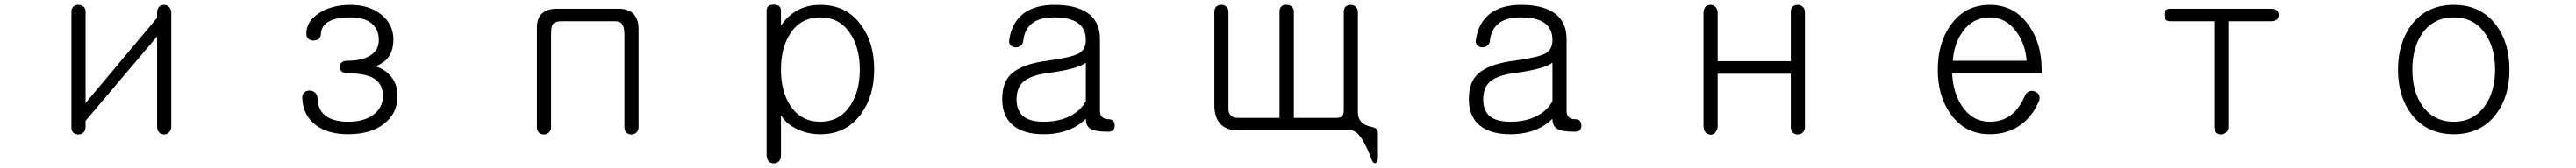

<svg xmlns="http://www.w3.org/2000/svg" viewBox="-20 -560 11040 722"><path d="M713.9 -505.9Q713.9 -521.5 704.1 -530.3Q695.3 -539.1 683.6 -539.1Q670.9 -539.1 662.1 -531.2Q653.3 -522.5 653.3 -505.9V-483.4L346.7 -117.2V-510.7Q346.7 -524.4 336.9 -532.2Q328.1 -539.1 316.4 -539.1Q303.7 -539.1 294.9 -532.2Q286.1 -524.4 286.1 -510.7V-10.7Q286.1 2.9 294.9 10.7Q303.7 17.6 316.4 17.6Q328.1 17.6 336.9 9.8Q346.7 1 346.7 -12.7V-41L653.3 -403.3V-15.6Q653.3 0 662.1 8.8Q670.9 17.6 683.6 17.6Q695.3 17.6 704.1 8.8Q713.9 -1 713.9 -15.6Z M1482.4 -539.1Q1402.3 -539.1 1347.7 -503.9Q1293 -468.8 1293 -416Q1293 -386.7 1323.2 -385.7Q1353.5 -385.7 1355.5 -414.1Q1357.4 -453.1 1395.5 -470.7Q1425.8 -485.4 1482.4 -485.4Q1542 -485.4 1573.2 -459Q1603.5 -433.6 1603.5 -387.7Q1603.5 -340.8 1561.5 -318.4Q1527.3 -298.8 1467.8 -298.8Q1452.1 -298.8 1443.4 -291Q1435.5 -283.2 1435.5 -272.5Q1435.5 -261.7 1443.4 -253.9Q1452.1 -245.1 1467.8 -245.1Q1538.1 -245.1 1574.2 -227.5Q1621.1 -204.1 1621.1 -148.4Q1621.1 -96.7 1579.1 -66.4Q1539.1 -37.1 1473.6 -37.1Q1405.3 -37.1 1372.1 -65.4Q1341.8 -90.8 1340.8 -139.6Q1339.8 -154.3 1329.1 -163.1Q1319.3 -170.9 1306.6 -170.9Q1293 -170.9 1284.2 -163.1Q1274.4 -153.3 1275.4 -137.7Q1279.3 -62.5 1335 -21.5Q1386.7 16.6 1471.7 16.6Q1570.3 16.6 1627 -29.3Q1683.6 -73.2 1683.6 -148.4Q1683.6 -203.1 1649.4 -238.3Q1626 -263.7 1590.8 -274.4V-275.4Q1621.1 -288.1 1636.7 -304.7Q1666 -335.9 1666 -389.6Q1666 -456.1 1613.3 -498Q1561.5 -539.1 1482.4 -539.1Z M2366.2 -522.5Q2324.2 -522.5 2301.8 -501Q2281.2 -480.5 2281.2 -440.4V-13.7Q2281.2 1 2290 9.8Q2298.8 17.6 2311.5 17.6Q2323.2 17.6 2332 9.8Q2341.8 1 2341.8 -13.7V-412.1Q2341.8 -442.4 2347.7 -453.1Q2356.4 -468.8 2385.7 -468.8H2617.2Q2638.7 -468.8 2647.5 -454.1Q2656.2 -440.4 2656.2 -412.1V-13.7Q2656.2 1 2665 9.8Q2673.8 17.6 2686.5 17.6Q2698.2 17.6 2707 9.8Q2716.8 1 2716.8 -13.7V-435.5Q2716.8 -476.6 2695.3 -500Q2673.8 -522.5 2633.8 -522.5Z M3265.6 105.5Q3265.6 122.1 3274.4 132.8Q3283.2 141.6 3295.9 141.6Q3308.6 142.6 3317.4 133.8Q3327.1 124 3327.1 108.4V-65.4Q3346.7 -31.2 3387.7 -9.8Q3435.5 16.6 3496.1 16.6Q3607.4 16.6 3669.9 -70.3Q3726.6 -146.5 3726.6 -261.7Q3726.6 -377 3669.9 -453.1Q3607.4 -539.1 3496.1 -539.1Q3440.4 -539.1 3397.5 -515.6Q3356.4 -493.2 3327.1 -450.2V-514.6Q3327.1 -540 3295.9 -540Q3265.6 -540 3265.6 -514.6ZM3496.1 -485.4Q3578.1 -485.4 3624 -416Q3665 -354.5 3665 -260.7Q3665 -168 3624 -106.4Q3578.1 -37.1 3496.1 -37.1Q3412.1 -37.1 3367.2 -106.4Q3327.1 -167 3327.1 -260.7Q3327.1 -355.5 3367.2 -416Q3412.1 -485.4 3496.1 -485.4Z M4633.8 -125Q4611.3 -85 4568.4 -62.5Q4520.5 -37.1 4453.1 -37.1Q4393.6 -37.1 4364.3 -61.5Q4336.9 -85.9 4336.9 -132.8Q4336.9 -183.6 4366.2 -209Q4397.5 -236.3 4470.7 -246.1Q4543.9 -255.9 4585.9 -268.6Q4620.1 -279.3 4633.8 -291ZM4500 -539.1Q4417 -539.1 4368.2 -502.9Q4316.4 -463.9 4305.7 -389.6Q4302.7 -375 4310.5 -366.2Q4318.4 -357.4 4331.1 -356.4Q4342.8 -355.5 4352.5 -362.3Q4363.3 -369.1 4365.2 -381.8Q4370.1 -430.7 4399.4 -456.1Q4431.6 -485.4 4498 -485.4Q4567.4 -485.4 4601.6 -460Q4633.8 -435.5 4633.8 -387.7Q4633.8 -346.7 4603.5 -330.1Q4574.2 -313.5 4468.8 -298.8Q4350.6 -284.2 4305.7 -233.4Q4275.4 -198.2 4275.4 -133.8Q4275.4 -62.5 4319.3 -23.4Q4365.2 16.6 4453.1 16.6Q4517.6 16.6 4567.4 -4.9Q4605.5 -21.5 4633.8 -49.8Q4633.8 -19.5 4652.3 -7.8Q4672.9 5.9 4729.5 5.9Q4757.8 5.9 4757.8 -21.5Q4756.8 -47.9 4730.5 -47.9Q4712.9 -47.9 4703.1 -57.6Q4694.3 -66.4 4694.3 -83V-392.6Q4694.3 -469.7 4637.7 -506.8Q4587.9 -539.1 4500 -539.1Z M5799.8 -509.8Q5799.8 -523.4 5790 -531.2Q5781.2 -539.1 5769.5 -539.1Q5756.8 -539.1 5748 -532.2Q5739.3 -524.4 5739.3 -509.8V-86.9Q5739.3 -69.3 5733.4 -62.5Q5726.6 -53.7 5709 -53.7H5525.4V-510.7Q5525.4 -524.4 5515.6 -532.2Q5506.8 -539.1 5494.1 -539.1Q5481.4 -540 5472.7 -533.2Q5463.9 -525.4 5463.9 -510.7V-53.7H5286.1Q5265.6 -53.7 5254.9 -64.5Q5245.1 -74.2 5245.1 -90.8V-508.8Q5245.1 -523.4 5235.4 -532.2Q5226.6 -539.1 5214.8 -539.1Q5202.1 -539.1 5193.4 -532.2Q5184.6 -523.4 5184.6 -508.8V-108.4Q5184.6 -55.7 5210.9 -27.3Q5237.3 0 5287.1 0H5769.5Q5793.9 0 5818.4 39.1Q5835.9 66.4 5858.4 124Q5864.3 142.6 5875 140.6Q5885.7 137.7 5885.7 116.2V13.7Q5885.7 -2 5877 -7.8Q5872.1 -11.7 5856.4 -15.6Q5848.6 -17.6 5844.7 -18.6Q5837.9 -21.5 5832 -23.4Q5817.4 -30.3 5808.6 -43.9Q5799.8 -58.6 5799.8 -77.1Z M6633.8 -125Q6611.3 -85 6568.4 -62.5Q6520.5 -37.1 6453.1 -37.1Q6393.6 -37.1 6364.3 -61.5Q6336.9 -85.9 6336.9 -132.8Q6336.9 -183.6 6366.2 -209Q6397.5 -236.3 6470.7 -246.1Q6543.9 -255.9 6585.9 -268.6Q6620.1 -279.3 6633.8 -291ZM6500 -539.1Q6417 -539.1 6368.2 -502.9Q6316.4 -463.9 6305.7 -389.6Q6302.7 -375 6310.5 -366.2Q6318.4 -357.4 6331.1 -356.4Q6342.8 -355.5 6352.5 -362.3Q6363.3 -369.1 6365.2 -381.8Q6370.1 -430.7 6399.4 -456.1Q6431.6 -485.4 6498 -485.4Q6567.4 -485.4 6601.6 -460Q6633.8 -435.5 6633.8 -387.7Q6633.8 -346.7 6603.5 -330.1Q6574.2 -313.5 6468.8 -298.8Q6350.6 -284.2 6305.7 -233.4Q6275.4 -198.2 6275.4 -133.8Q6275.4 -62.5 6319.3 -23.4Q6365.2 16.6 6453.1 16.6Q6517.6 16.6 6567.4 -4.9Q6605.5 -21.5 6633.8 -49.8Q6633.8 -19.5 6652.3 -7.8Q6672.9 5.9 6729.5 5.9Q6757.8 5.9 6757.8 -21.5Q6756.8 -47.9 6730.5 -47.9Q6712.9 -47.9 6703.1 -57.6Q6694.3 -66.4 6694.3 -83V-392.6Q6694.3 -469.7 6637.7 -506.8Q6587.9 -539.1 6500 -539.1Z M7281.2 -503.9V-18.6Q7281.2 -2 7290 8.8Q7298.8 17.6 7311.5 18.6Q7323.2 18.6 7332 8.8Q7341.8 -1 7341.8 -17.6V-243.2H7655.3V-14.6Q7655.3 0 7664.1 9.8Q7672.9 17.6 7685.5 17.6Q7697.3 17.6 7706.1 9.8Q7715.8 0 7715.8 -14.6V-506.8Q7715.8 -522.5 7706.1 -531.2Q7697.3 -539.1 7685.5 -539.1Q7672.9 -539.1 7664.1 -532.2Q7655.3 -523.4 7655.3 -508.8V-296.9H7341.8V-503.9Q7341.8 -520.5 7332 -530.3Q7323.2 -539.1 7311.5 -539.1Q7298.8 -539.1 7290 -531.2Q7281.2 -521.5 7281.2 -503.9Z M8658.2 -147.5Q8635.7 -96.7 8605.5 -71.3Q8566.4 -37.1 8507.8 -37.1Q8433.6 -37.1 8388.7 -104.5Q8350.6 -162.1 8346.7 -245.1H8730.5V-259.8Q8730.5 -375 8673.8 -453.1Q8612.3 -539.1 8507.8 -539.1Q8402.3 -539.1 8340.8 -453.1Q8285.2 -375 8285.2 -259.8Q8285.2 -146.5 8340.8 -69.3Q8402.3 16.6 8507.8 16.6Q8582 16.6 8635.7 -20.5Q8689.5 -56.6 8718.8 -125Q8724.6 -139.6 8718.8 -152.3Q8712.9 -163.1 8701.2 -167Q8689.5 -171.9 8677.7 -168Q8664.1 -162.1 8658.2 -147.5ZM8349.6 -298.8Q8354.5 -370.1 8390.6 -421.9Q8434.6 -485.4 8507.8 -485.4Q8579.1 -485.4 8624 -420.9Q8661.1 -368.2 8666 -298.8Z M9714.8 -522.5H9281.2Q9254.9 -522.5 9255.9 -496.1Q9255.9 -468.8 9281.2 -468.8H9469.7V-14.6Q9469.7 0 9478.5 9.8Q9487.3 17.6 9500 17.6Q9511.7 17.6 9520.5 8.8Q9530.3 0 9530.3 -14.6V-468.8H9715.8Q9730.5 -468.8 9739.3 -477.5Q9746.1 -485.4 9746.1 -496.1Q9746.1 -506.8 9738.3 -514.6Q9729.5 -522.5 9714.8 -522.5Z M10497.1 -539.1Q10380.9 -539.1 10315.4 -453.1Q10257.8 -376 10257.8 -259.8Q10257.8 -145.5 10315.4 -69.3Q10380.9 16.6 10497.1 16.6Q10612.3 16.6 10677.7 -69.3Q10735.4 -145.5 10735.4 -259.8Q10735.4 -376 10677.7 -453.1Q10612.3 -539.1 10497.1 -539.1ZM10497.1 -485.4Q10583 -485.4 10630.9 -416Q10673.8 -354.5 10673.8 -260.7Q10673.8 -168 10630.9 -106.4Q10583 -37.1 10497.1 -37.1Q10410.2 -37.1 10361.3 -106.4Q10319.3 -168 10319.3 -260.7Q10319.3 -354.5 10361.3 -416Q10410.2 -485.4 10497.1 -485.4Z"/></svg>

Font: GulimChe
Style: Regular
Weight: 400
Monospace: yes
Version: Version 2.21